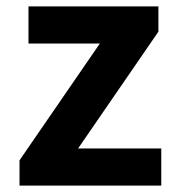

<svg xmlns="http://www.w3.org/2000/svg" viewBox="-20 -580 551 600"><path d="M41 0H484V-116H224L475 -481V-560H69V-444H292L41 -79Z"/></svg>

Font: DAIFUKU Sans JP
Style: Bold
Weight: 700
Designer: Original font ‘Source Han Sans JP’ : Ryoko NISHIZUKA  (kana, bopomofo & ideographs); Paul D. Hunt (Latin, Greek & Cyrill
Foundry: Daifuku
Version: Version 1.001